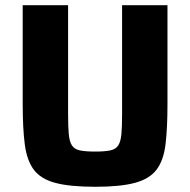

<svg xmlns="http://www.w3.org/2000/svg" viewBox="-20 -708 730 736"><path d="M345 8Q248 8 192 -7Q136 -22 109.5 -57.5Q83 -93 75 -154.5Q67 -216 67 -310V-688H241V-273Q241 -224 243.5 -195Q246 -166 255.5 -151Q265 -136 286 -131.5Q307 -127 345 -127Q382 -127 403 -131.5Q424 -136 433.5 -151Q443 -166 445.5 -195Q448 -224 448 -273V-688H622V-310Q622 -216 614.5 -154.5Q607 -93 580 -57.5Q553 -22 497 -7Q441 8 345 8Z"/></svg>

Font: Saira
Style: Bold
Weight: 700
Designer: Hector Gatti with collaboration of the Omnibus-Type team
Foundry: Omnibus-Type
Version: Version 1.100; ttfautohint (v1.8.3)